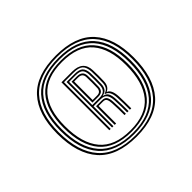

<svg xmlns="http://www.w3.org/2000/svg" viewBox="-99 -1010 651 651"><g transform="rotate(-45 226.5 -684.0)"><path d="M227.2 -489.2Q133.5 -489.2 88.4 -539.6Q43.2 -590 43.2 -686.5Q43.2 -780 88.4 -828.9Q133.5 -877.8 227.2 -877.8Q320.8 -877.8 365.4 -828.9Q410 -780 410 -686.5Q410 -590 365.4 -539.6Q320.8 -489.2 227.2 -489.2ZM227.2 -495.2Q317 -495.2 359.9 -544.1Q402.8 -593 402.8 -686.5Q402.8 -777.2 359.9 -824.4Q317 -871.5 227.2 -871.5Q137 -871.5 93.8 -824.4Q50.5 -777.2 50.5 -686.5Q50.5 -593 93.8 -544.1Q137 -495.2 227.2 -495.2ZM227.2 -501.2Q140.8 -501.2 99.4 -548.6Q58 -596 58 -686.5Q58 -774.2 99.4 -820Q140.8 -865.8 227.2 -865.8Q313.5 -865.8 354.5 -820Q395.5 -774.2 395.5 -686.5Q395.5 -596 354.5 -548.6Q313.5 -501.2 227.2 -501.2ZM227.2 -507.2Q309.8 -507.2 348.9 -553.1Q388 -599 388 -686.5Q388 -771.2 348.9 -815.4Q309.8 -859.5 227.2 -859.5Q144.2 -859.5 104.8 -815.4Q65.2 -771.2 65.2 -686.5Q65.2 -599 104.8 -553.1Q144.2 -507.2 227.2 -507.2ZM227.2 -513.2Q148 -513.2 110.4 -557.5Q72.8 -601.8 72.8 -686.5Q72.8 -768.5 110.4 -811.1Q148 -853.8 227.2 -853.8Q306 -853.8 343.4 -811.1Q380.8 -768.5 380.8 -686.5Q380.8 -601.8 343.4 -557.5Q306 -513.2 227.2 -513.2ZM227.2 -519.2Q302.5 -519.2 337.9 -561.9Q373.2 -604.5 373.2 -686.5Q373.2 -765.2 337.9 -806.4Q302.5 -847.5 227.2 -847.5Q151.5 -847.5 115.8 -806.4Q80 -765.2 80 -686.5Q80 -604.5 115.8 -561.9Q151.5 -519.2 227.2 -519.2ZM176.8 -570.2V-800H228.2Q279.8 -800 281.2 -753.2Q281.8 -742.8 281.8 -726.6Q281.8 -710.5 281.2 -700.2Q281 -688.8 276.1 -680.6Q271.2 -672.5 262.8 -669V-668Q279 -662.2 280.8 -629.2Q281.5 -611.8 281.6 -600.4Q281.8 -589 281.8 -570.2H275.2Q275.2 -589 275.1 -600.4Q275 -611.8 274 -629.2Q272.5 -662.8 253 -667.5V-669.2Q264.5 -672.8 269.4 -680.2Q274.2 -687.8 274.8 -700.2Q275.2 -710.5 275.2 -727Q275.2 -743.5 274.8 -753.2Q273.5 -775.8 263.4 -785Q253.2 -794.2 228.2 -794.2H183.2V-570.2ZM202.5 -570.2V-659.8H230.8Q244 -659.8 248.9 -651.9Q253.8 -644 254.5 -629Q255.5 -612 255.8 -600.5Q256 -589 256 -570.2H249.5Q249.5 -589 249.2 -600.4Q249 -611.8 248 -629Q247.5 -640.8 244.1 -647.5Q240.8 -654.2 230.8 -654.2H209.2V-570.2ZM189.8 -570.2V-788.5H228.2Q249.5 -788.5 258.4 -780.4Q267.2 -772.2 268.5 -753.2Q269 -743.2 269 -726.9Q269 -710.5 268.5 -700.2Q268 -686.8 262.1 -678.9Q256.2 -671 243.8 -669V-668Q256.8 -665.5 261.8 -656.1Q266.8 -646.8 267.5 -629.2Q268.2 -611.8 268.5 -600.4Q268.8 -589 268.8 -570.2H262.2Q262.2 -589 262.1 -600.4Q262 -611.8 261 -629Q260.2 -647.5 253.5 -656.5Q246.8 -665.5 230.5 -665.5H196.2V-570.2ZM196.2 -671.5H230.5Q246.5 -671.5 254 -678.8Q261.5 -686 262 -700.2Q262.5 -710.5 262.5 -726.8Q262.5 -743 262 -753.2Q261 -769 253.8 -775.9Q246.5 -782.8 228.2 -782.8H196.2ZM202.5 -677V-777.2H228.2Q254.5 -777.2 255.5 -753.2Q256 -743 256 -726.8Q256 -710.5 255.5 -700.2Q255 -689.2 249.1 -683.1Q243.2 -677 230.5 -677ZM209.2 -682.8H230.5Q240.2 -682.8 244.5 -687.8Q248.8 -692.8 249 -700.2Q249.5 -710.2 249.5 -726.5Q249.5 -742.8 249 -753.2Q248.2 -771.5 228.2 -771.5H209.2Z"/></g></svg>

Font: Big Shoulders Inline Display Thin ExtraBold
Style: Regular
Weight: 800
Version: Version 2.002